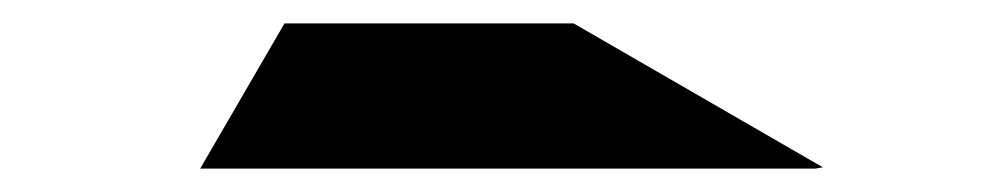

<svg xmlns="http://www.w3.org/2000/svg" viewBox="-20 -144 856 164"><path d="M470 -124 683 -1Q682 -1 679.5 -0.5Q677 0 676 0H151L223 -124Z"/></svg>

Font: DSEG7 Modern Mini
Style: Bold
Weight: 700
Designer: Keshikan(Twitter:@keshinomi_88pro)
Version: Version 0.46